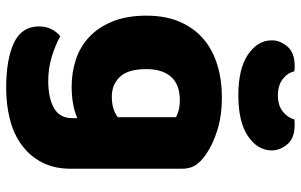

<svg xmlns="http://www.w3.org/2000/svg" viewBox="-192 -578 952 607"><g transform="rotate(90 283.5 -275.0)"><path d="M289 -501Q346 -501 392.5 -486.5Q439 -472 471 -449Q491 -435 502.5 -418Q514 -401 514 -374V-24Q514 29 494 67.5Q474 106 439.5 131.5Q405 157 358.5 169Q312 181 259 181Q168 181 116 156.5Q64 132 64 77Q64 54 73.5 36.5Q83 19 95 10Q124 26 160.5 37Q197 48 236 48Q290 48 322 30Q354 12 354 -28V-44Q313 -26 254 -26Q209 -26 168.5 -39.5Q128 -53 97.5 -81.5Q67 -110 48.5 -155Q30 -200 30 -262Q30 -323 49.5 -368Q69 -413 103.5 -442.5Q138 -472 185.5 -486.5Q233 -501 289 -501ZM351 -356Q344 -360 330.5 -364Q317 -368 297 -368Q248 -368 223.5 -340.5Q199 -313 199 -262Q199 -204 223.5 -178.5Q248 -153 286 -153Q327 -153 351 -172ZM282 -553Q198 -553 153 -583.5Q108 -614 108 -659Q108 -685 127.5 -708Q147 -731 188 -731Q193 -731 197 -731Q201 -731 206 -730Q211 -708 231 -693Q251 -678 282 -678Q313 -678 332.5 -693Q352 -708 358 -730Q363 -731 367 -731Q371 -731 376 -731Q417 -731 436.5 -708Q456 -685 456 -659Q456 -614 411 -583.5Q366 -553 282 -553Z"/></g></svg>

Font: Baloo Da
Style: Regular
Weight: 400
Designer: Noopur Datye and Ek Type
Foundry: Ek Type
Version: Version 1.443;PS 1.000;hotconv 16.6.51;makeotf.lib2.5.65220;